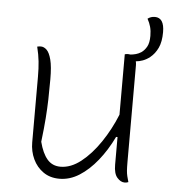

<svg xmlns="http://www.w3.org/2000/svg" viewBox="-51 -737 702 795"><g transform="rotate(5 300.0 -340.0)"><path d="M101 -528Q114 -528 125.5 -517Q137 -506 144.5 -477.5Q152 -449 152 -396Q152 -349 151 -312Q150 -275 147 -234Q144 -193 137 -135Q149 -88 170 -63.5Q191 -39 225 -39Q268 -39 310 -72Q352 -105 388.5 -159Q425 -213 450 -275V-526Q456 -528 464 -528Q469 -528 474 -527Q485 -528 496 -531Q507 -534 518 -541Q531 -550 540 -566Q549 -582 549 -611Q549 -632 544.5 -648.5Q540 -665 531 -681Q544 -691 561 -691Q600 -691 600 -631Q600 -591 588 -565.5Q576 -540 556 -524Q542 -513 527 -507.5Q512 -502 498 -501Q500 -494 500 -485V-84Q500 -60 501 -47Q502 -34 504.5 -24Q507 -14 511 0Q504 3 495 3Q479 3 464.5 -13.5Q450 -30 450 -67V-182H444Q417 -126 382 -82.5Q347 -39 307.5 -14Q268 11 225 11Q186 11 158 -8.5Q130 -28 115 -60Q100 -92 100 -129V-402Q100 -437 97 -465.5Q94 -494 86 -526Q90 -527 93.5 -527.5Q97 -528 101 -528Z"/></g></svg>

Font: Recursive Sn Csl St Lt
Style: Regular
Weight: 300
Version: Version 1.079;hotconv 1.0.112;makeotfexe 2.5.65598; ttfautoh